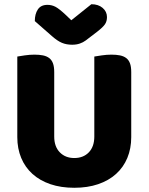

<svg xmlns="http://www.w3.org/2000/svg" viewBox="-20 -874 704 910"><path d="M602 -224Q602 -170 583.5 -125.5Q565 -81 530 -49.5Q495 -18 445 -1Q395 16 332 16Q269 16 219 -1Q169 -18 134 -49.5Q99 -81 80.5 -125.5Q62 -170 62 -224V-606Q73 -608 97 -611.5Q121 -615 143 -615Q166 -615 183.5 -611.5Q201 -608 213 -599Q225 -590 231 -574Q237 -558 237 -532V-227Q237 -179 263.5 -152Q290 -125 332 -125Q375 -125 401 -152Q427 -179 427 -227V-606Q438 -608 462 -611.5Q486 -615 508 -615Q531 -615 548.5 -611.5Q566 -608 578 -599Q590 -590 596 -574Q602 -558 602 -532ZM318 -778 413 -854Q446 -854 466.5 -836.5Q487 -819 487 -793Q487 -773 477.5 -759Q468 -745 441 -724L386 -682Q374 -673 358 -667.5Q342 -662 322 -662Q295 -662 273.5 -671Q252 -680 226 -703L145 -774Q145 -808 159.5 -829.5Q174 -851 205 -851Q225 -851 242.5 -842Q260 -833 292 -803Z"/></svg>

Font: Baloo Thambi
Style: Regular
Weight: 400
Designer: Aadarsh Rajan and Ek Type
Foundry: Ek Type
Version: Version 1.100;PS 1.000;hotconv 1.0.88;makeotf.lib2.5.647800;